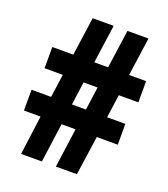

<svg xmlns="http://www.w3.org/2000/svg" viewBox="-132 -808 791 902"><g transform="rotate(20 263.5 -357.0)"><path d="M415 -416H513V-522H428L455 -714H350L323 -522H254L281 -714H176L149 -522H44V-416H135L119 -300H21V-196H104L78 0H182L209 -196H279L252 0H357L385 -196H490V-300H399ZM223 -300 239 -416H309L293 -300Z"/></g></svg>

Font: Noto Sans Lao UI ExtCond ExtBd
Style: Regular
Weight: 800
Width: 2
Designer: Monotype Design Team
Foundry: Monotype Imaging Inc.
Version: Version 2.000